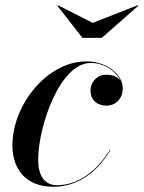

<svg xmlns="http://www.w3.org/2000/svg" viewBox="-20 -705 550 735"><path d="M335 -617.5 201.5 -685 199.5 -683 295.5 -560H369.5L509.5 -683L507.5 -685ZM402 -129.5 400 -130.5C357 -59.5 286.5 4 198 4C149 4 126 -35.5 126 -93C126 -218 207.5 -464 327.5 -464C380 -464 424.5 -432 440.5 -396.5C429.5 -412.5 408 -419 386 -419C353 -419 326.5 -392.5 326.5 -358.5C326.5 -318.5 356 -300.5 387.5 -300.5C422.5 -300.5 450 -327 450 -367.5C450 -414 396 -470 310.5 -470C159.5 -470 27.5 -302.5 27.5 -148.5C27.5 -52.5 84 10 183.5 10C287 10 359 -56.5 402 -129.5Z"/></svg>

Font: Bodoni* 72pt Medium
Style: Italic
Weight: 500
Italic angle: -13°
Version: Version 2.3